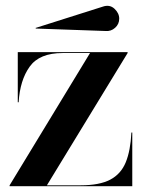

<svg xmlns="http://www.w3.org/2000/svg" viewBox="-20 -639 492 659"><path d="M342.2 -532.6 103.2 -541 101.9 -543 332.2 -616Q356.2 -624.5 372.8 -609.1Q389.2 -593.8 389.2 -575Q389.2 -556.2 375.1 -543.6Q361 -530.9 342.2 -532.6ZM195 -457Q115.5 -457 82 -410.4Q48.5 -363.8 44 -288H41V-460H418V-457L141 -3H257Q321.5 -3 358.4 -22.4Q395.2 -41.9 411.6 -81.9Q428 -122 431 -184H434V0H13V-3L289 -457Z"/></svg>

Font: Bodoni* 72 Medium
Style: Regular
Weight: 500
Version: Version 1.002; ttfautohint (v0.97) -l 8 -r 50 -G 200 -x 14 -